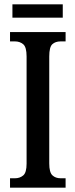

<svg xmlns="http://www.w3.org/2000/svg" viewBox="-20 -861 346 881"><path d="M26 0V-43H49Q71 -43 86.5 -56Q102 -69 102 -110V-602Q102 -645 86.5 -658Q71 -671 49 -671H26V-714H281V-671H258Q234 -671 220 -658Q206 -645 206 -602V-111Q206 -70 220.5 -56.5Q235 -43 258 -43H281V0ZM37 -780V-841H268V-780Z"/></svg>

Font: Noto Serif Lao ExtraCondensed Medium
Style: Regular
Weight: 500
Width: 2
Designer: Monotype Design Team
Foundry: Monotype Imaging Inc.
Version: Version 2.003; ttfautohint (v1.8.4.7-5d5b)